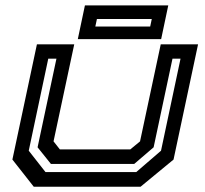

<svg xmlns="http://www.w3.org/2000/svg" viewBox="-20 -708 776 728"><path d="M108 0 27 -103 120 -540H261.5L183 -172L207 -141.5H474L511 -172L589.5 -540H731L638 -103L513 0ZM152.5 -55.5H496.5L590.5 -136.5L664.5 -485.5H634L562.5 -149.5L489 -86.5H173L122.5 -149.5L194 -485.5H163L89 -136.5ZM275 -559.5 302 -687.5H618L591 -559.5ZM341.5 -607.5H549.5L555.5 -636H347.5Z"/></svg>

Font: Tourney Expanded SemiBold
Style: Italic
Weight: 600
Width: 7
Italic angle: -12°
Designer: Tyler Finck
Foundry: Etcetera Type Co
Version: Version 1.010; ttfautohint (v1.8.3)